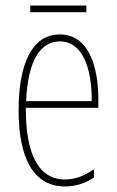

<svg xmlns="http://www.w3.org/2000/svg" viewBox="-20 -661 420 691"><path d="M291 -641H89V-617H291ZM195 -537C94 -537 47 -429 47 -264C47 -94 99 10 214 10C255 10 290 -3 318 -22V-52C283 -27 249 -15 214 -15C119 -15 72 -106 73 -273H334V-301C334 -421 300 -537 195 -537ZM195 -512C278 -512 311 -414 310 -297H74C80 -442 125 -512 195 -512Z"/></svg>

Font: Noto Sans Georgian ExtraCondensed Thin
Style: Regular
Weight: 100
Width: 2
Designer: Monotype Design Team, Akaki Razmadze
Foundry: Google LLC
Version: Version 2.005